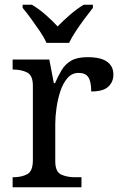

<svg xmlns="http://www.w3.org/2000/svg" viewBox="-20 -786 511 806"><path d="M33 0V-42H36Q70 -42 94 -54.5Q118 -67 118 -114V-426Q118 -470 93.5 -482Q69 -494 36 -494H33V-536H187L206 -437H211Q224 -467 239 -492Q254 -517 279 -531.5Q304 -546 348 -546Q403 -546 429.5 -527Q456 -508 456 -473Q456 -442 434.5 -422Q413 -402 363 -402Q363 -443 351 -461.5Q339 -480 310 -480Q282 -480 263 -458Q244 -436 233 -402Q222 -368 217 -331.5Q212 -295 212 -266V-109Q212 -65 236.5 -53.5Q261 -42 294 -42H322V0ZM175 -606Q165 -629 147 -655.5Q129 -682 110 -708Q91 -734 75 -753V-766H114Q143 -749 171.5 -724Q200 -699 222 -675Q245 -699 274 -724Q303 -749 331 -766H370V-753Q355 -734 335.5 -708Q316 -682 298.5 -655.5Q281 -629 270 -606Z"/></svg>

Font: Noto Serif Dives Akuru
Style: Regular
Weight: 400
Designer: Fernando Caro
Foundry: Fernando Caro
Version: Version 2.000; ttfautohint (v1.8.4.7-5d5b)